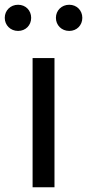

<svg xmlns="http://www.w3.org/2000/svg" viewBox="-45 -787 366 807"><path d="M92 0H184V-543H92ZM31 -657C63 -657 86 -681 86 -712C86 -743 63 -767 31 -767C-1 -767 -25 -743 -25 -712C-25 -681 -1 -657 31 -657ZM246 -657C278 -657 301 -681 301 -712C301 -743 278 -767 246 -767C214 -767 190 -743 190 -712C190 -681 214 -657 246 -657Z"/></svg>

Font: ChiuKong Gothic CL
Style: Regular
Weight: 400
Designer: Ryoko NISHIZUKA 西塚涼子 (kana, bopomofo & ideographs); Paul D. Hunt (Latin, Greek & Cyrillic); Sandoll Communications 산돌커뮤니
Foundry: Adobe
Version: Version 1.300